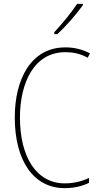

<svg xmlns="http://www.w3.org/2000/svg" viewBox="-20 -971 515 1001"><path d="M412 -944V-951H382C349 -901 308 -852 263 -803V-793H279C322 -832 378 -896 412 -944ZM321 -699C356 -699 397 -693 437 -670L449 -693C408 -714 367 -724 321 -724C139 -724 57 -554 57 -359C57 -133 155 10 318 10C368 10 413 -2 444 -18V-43C416 -30 373 -15 318 -15C169 -15 84 -154 84 -358C84 -537 156 -699 321 -699Z"/></svg>

Font: Noto Sans Myanmar UI Condensed Thin
Style: Regular
Weight: 100
Width: 3
Designer: Monotype Design Team
Foundry: Monotype Imaging Inc.
Version: Version 2.103